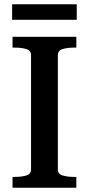

<svg xmlns="http://www.w3.org/2000/svg" viewBox="-20 -883 418 903"><path d="M126 -87V-623Q126 -645 104.5 -652Q83 -659 50 -659H39V-710H339V-659H328Q296 -659 274 -652Q252 -645 252 -623V-87Q252 -65 274 -58Q296 -51 328 -51H339V0H39V-51H50Q83 -51 104.5 -58Q126 -65 126 -87ZM37 -863H341V-790H37Z"/></svg>

Font: Roboto Serif 36pt Medium
Style: Regular
Weight: 500
Designer: Greg Gazdowicz
Foundry: Commercial Type
Version: Version 1.008